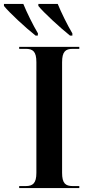

<svg xmlns="http://www.w3.org/2000/svg" viewBox="-69 -951 451 971"><path d="M111 -771H122L123 -782C98 -824 66 -889 49 -931H-49V-921C-23 -888 61 -810 111 -771ZM285 -771H297V-782C272 -824 240 -889 223 -931H125V-921C151 -888 236 -810 285 -771ZM28 0H332V-10H299C262 -10 245 -24 245 -77V-636C245 -690 262 -704 299 -704H332V-714H28V-704H61C97 -704 115 -691 115 -637V-77C115 -24 97 -10 61 -10H28Z"/></svg>

Font: Noto Serif Display SemiCondensed SemiBold
Style: Regular
Weight: 600
Width: 4
Designer: Monotype Design Team
Foundry: Monotype Imaging Inc.
Version: Version 2.009